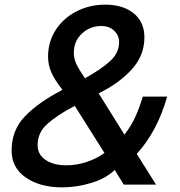

<svg xmlns="http://www.w3.org/2000/svg" viewBox="-20 -795 777 827"><path d="M30 -147Q30 -234 87.5 -294Q145 -354 249 -408Q216 -450 201.5 -482.5Q187 -515 187 -551Q187 -615 220 -666Q253 -717 309.5 -746Q366 -775 433 -775Q510 -775 556 -737.5Q602 -700 602 -634Q602 -556 547.5 -496Q493 -436 405 -393L516 -215Q546 -254 563.5 -293Q581 -332 595 -379H700Q658 -230 569 -132L652 0H513L474 -63Q436 -26 373 -7Q310 12 247 12Q153 12 91.5 -30Q30 -72 30 -147ZM493 -614Q493 -642 472 -662.5Q451 -683 416 -683Q368 -683 333 -650.5Q298 -618 298 -567Q298 -542 309.5 -518Q321 -494 346 -458Q415 -496 454 -531.5Q493 -567 493 -614ZM430 -136 302 -339Q226 -299 184 -261.5Q142 -224 142 -170Q142 -129 176.5 -106Q211 -83 266 -83Q309 -83 352 -97Q395 -111 430 -136Z"/></svg>

Font: Open Sauce One Medium Italic
Style: Regular
Weight: 500
Italic angle: -10°
Designer: Alfredo Marco Pradil
Foundry: Creative Sauce Fz LLC
Version: Version 1.477